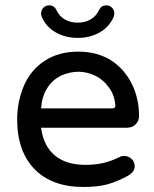

<svg xmlns="http://www.w3.org/2000/svg" viewBox="-20 -707 593 737"><path d="M45.9 -249Q45.9 -315.4 71.3 -377Q97.7 -438.5 151.4 -473.6Q205.1 -508.8 280.3 -508.8Q352.5 -508.8 406.2 -475.6Q457 -442.4 485.4 -386.2Q513.7 -330.1 513.7 -261.7Q513.7 -243.2 501 -230Q488.3 -216.8 467.8 -216.8H137.7Q146.5 -147.5 189.9 -110.8Q233.4 -74.2 307.6 -74.2Q346.7 -74.2 377.4 -81.5Q408.2 -88.9 439.5 -104.5Q446.3 -108.4 457 -108.4Q472.7 -108.4 484.9 -97.2Q497.1 -85.9 497.1 -69.3Q497.1 -46.9 470.7 -32.2Q429.7 -9.8 392.6 0.5Q355.5 10.7 299.8 10.7Q179.7 10.7 112.8 -57.6Q45.9 -126 45.9 -249ZM411.1 -291Q423.8 -291 422.9 -303.7Q418.9 -342.8 399.4 -369.1Q377.9 -400.4 346.2 -416Q314.5 -431.6 280.3 -431.6Q249 -431.6 214.8 -417Q180.7 -400.4 160.6 -367.7Q140.6 -335 137.7 -291ZM168.9 -686.5Q188.5 -686.5 197.3 -667Q208 -644.5 229 -632.3Q250 -620.1 278.3 -620.1Q306.6 -620.1 327.6 -632.3Q348.6 -644.5 359.4 -667Q368.2 -686.5 387.7 -686.5Q401.4 -686.5 410.2 -677.2Q418.9 -668 418.9 -655.3Q418.9 -647.5 416 -641.6Q399.4 -603.5 362.3 -582.5Q325.2 -561.5 278.3 -561.5Q231.4 -561.5 194.3 -582.5Q157.2 -603.5 140.6 -641.6Q137.7 -647.5 137.7 -655.3Q137.7 -668 146.5 -677.2Q155.3 -686.5 168.9 -686.5Z"/></svg>

Font: jf-openhuninn-2.0
Style: Regular
Weight: 400
Designer: [Kosugi Maru]
Designed by MOTOYA      

[Varela Round]
Joe Prince (Latin component); Avraham Cornfeld (Hebrew component)
Foundry: justfont CO.,LTD.
Version: 2.0